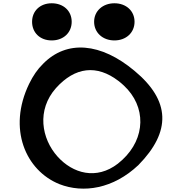

<svg xmlns="http://www.w3.org/2000/svg" viewBox="-20 -1132 1070 1173"><path d="M343 -7C489 50 672 22 826 -124C1027 -329 1021 -517 802 -699C597 -871 388 -890 243 -742C209 -709 182 -669 158 -620C25 -345 137 -90 343 -7ZM703 -638C714 -630 725 -620 736 -610C875 -481 870 -288 728 -156C719 -148 710 -140 700 -132C569 -31 425 -72 332 -175C233 -285 203 -460 322 -594C439 -724 572 -738 703 -638ZM679 -885C751 -885 802 -933 802 -999C802 -1065 751 -1112 679 -1112C608 -1112 555 -1065 555 -999C555 -933 607 -885 679 -885ZM296 -885C368 -885 418 -933 418 -999C418 -1065 368 -1112 296 -1112C225 -1112 176 -1065 176 -999C176 -933 224 -885 296 -885Z"/></svg>

Font: Venom Sans
Style: Bd
Weight: 700
Version: Version 1.001